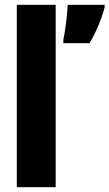

<svg xmlns="http://www.w3.org/2000/svg" viewBox="-20 -780 456 800"><path d="M212 0V-760H50V0ZM416 -749V-760H262C261 -720 251 -648 244 -614V-600H353C380 -646 401 -695 416 -749Z"/></svg>

Font: Noto Sans Thai ExtCond Blk
Style: Regular
Weight: 900
Width: 2
Designer: Monotype Design Team
Foundry: Monotype Imaging Inc.
Version: Version 2.002